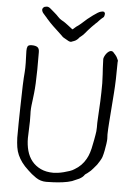

<svg xmlns="http://www.w3.org/2000/svg" viewBox="-60 -934 700 990"><g transform="rotate(5 290.0 -439.0)"><path d="M381.8 -805.7Q362.3 -785.2 349.6 -769.5Q341.8 -759.8 334 -753.9Q327.1 -749 323.2 -745.1Q319.3 -739.3 312.5 -733.4Q305.7 -727.5 297.9 -724.6Q291 -721.7 287.1 -720.7Q282.2 -717.8 278.3 -718.8Q275.4 -718.8 268.6 -721.7Q262.7 -725.6 254.9 -729.5Q247.1 -733.4 241.2 -737.3Q235.4 -741.2 230.5 -747.1Q225.6 -752 211.9 -764.6Q197.3 -777.3 183.6 -791Q168.9 -804.7 147.5 -829.1L146.5 -831.1H145.5V-832L142.6 -835Q134.8 -843.8 128.9 -850.6Q121.1 -858.4 119.1 -870.1Q119.1 -876 123 -880.9Q127 -884.8 130.9 -886.7Q133.8 -887.7 136.7 -887.7Q140.6 -888.7 142.6 -888.7Q152.3 -888.7 163.1 -878.9Q172.9 -870.1 183.6 -861.3Q196.3 -850.6 205.1 -840.8Q213.9 -831.1 224.6 -825.2Q237.3 -818.4 245.1 -812.5L260.7 -800.8Q268.6 -794.9 273.4 -791Q278.3 -788.1 281.2 -784.2Q282.2 -784.2 285.2 -784.2Q289.1 -787.1 301.8 -798.8Q311.5 -804.7 325.2 -816.4Q356.4 -845.7 382.8 -864.3Q409.2 -883.8 420.9 -886.7L430.7 -888.7Q435.5 -888.7 438.5 -887.7V-886.7Q445.3 -882.8 442.4 -871.1Q441.4 -860.4 432.6 -855.5Q429.7 -853.5 425.8 -849.6Q420.9 -844.7 417 -840.8Q412.1 -835.9 407.2 -830.1Q402.3 -826.2 400.4 -824.2Q397.5 -821.3 381.8 -805.7ZM349.6 -3.9Q329.1 2.9 302.7 6.3Q276.4 9.8 251.5 10.7Q226.6 11.7 216.8 11.7Q187.5 11.7 163.1 -4.9Q138.7 -21.5 121.1 -39.1Q99.6 -58.6 86.4 -76.7Q73.2 -94.7 64.9 -113.3Q56.6 -131.8 53.2 -153.3Q49.8 -174.8 48.8 -202.1Q48.8 -280.3 50.8 -361.3Q52.7 -491.2 57.6 -543Q58.6 -553.7 58.6 -564.9Q58.6 -576.2 58.6 -589.8Q58.6 -604.5 57.6 -619.6Q56.6 -634.8 56.6 -652.3Q56.6 -667 60.5 -675.3Q64.5 -683.6 82 -683.6Q101.6 -683.6 111.3 -676.8Q121.1 -669.9 121.1 -651.4Q121.1 -606.4 121.1 -560.5Q120.1 -480.5 115.2 -438.5Q113.3 -420.9 111.3 -405.3Q109.4 -389.6 107.4 -374Q105.5 -357.4 105.5 -341.8Q105.5 -337.9 106 -325.7Q106.4 -313.5 106.4 -292Q106.4 -270.5 105 -248Q103.5 -225.6 103.5 -205.1Q103.5 -169.9 111.8 -139.6Q120.1 -109.4 138.2 -86.9Q156.2 -64.5 184.1 -51.3Q211.9 -38.1 250 -38.1Q258.8 -38.1 273.4 -40Q288.1 -42 303.2 -45.9Q318.4 -49.8 333 -54.7Q347.7 -59.6 357.4 -66.4Q394.5 -87.9 415 -125Q431.6 -153.3 440.4 -204.1Q442.4 -214.8 444.8 -226.1Q447.3 -237.3 449.2 -251Q451.2 -260.7 452.1 -270.5Q453.1 -280.3 453.1 -291Q453.1 -303.7 453.1 -314.5Q453.1 -325.2 454.1 -335Q457 -380.9 459 -426.8Q460.9 -472.7 460.9 -519.5Q460.9 -535.2 459 -566.4L457 -597.7Q455.1 -628.9 455.1 -644.5Q455.1 -649.4 458.5 -657.2Q461.9 -665 467.3 -672.4Q472.7 -679.7 479.5 -684.6Q486.3 -689.5 492.2 -689.5Q499 -689.5 503.9 -684.6Q505.9 -682.6 507.3 -680.2Q508.8 -677.7 510.7 -676.8Q519.5 -667 522.9 -661.1Q526.4 -655.3 530.3 -645.5Q531.2 -643.6 531.2 -641.6Q531.2 -640.6 530.8 -639.2Q530.3 -637.7 530.3 -634.8Q530.3 -540 525.4 -475.6Q514.6 -331.1 513.7 -319.3Q512.7 -302.7 511.7 -288.1Q510.7 -273.4 510.7 -259.8Q510.7 -253.9 511.2 -248.5Q511.7 -243.2 511.7 -236.3Q511.7 -227.5 509.3 -210.4Q506.8 -193.4 503.4 -175.3Q500 -157.2 495.1 -141.6Q492.2 -132.8 484.4 -120.1L479.5 -112.3L477.5 -109.4Q475.6 -106.4 473.6 -103Q471.7 -99.6 469.7 -97.7Q460.9 -87.9 453.1 -78.1Q439.5 -62.5 435.5 -60.5Q429.7 -55.7 423.8 -50.8Q414.1 -44.9 412.1 -42Q404.3 -29.3 385.7 -19.5Z"/></g></svg>

Font: ToneOZ-YinPZ-Tsuipita-TC
Style: Regular
Weight: 400
Designer: ÂÆ£ÂøóÂáåJeffrey Xuan(jeffreyx@gmail.com, ToneOZ.com) ÈòøÂù§(cjkFonts)
Foundry: ToneOZ
Version: Version 0.24071